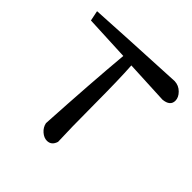

<svg xmlns="http://www.w3.org/2000/svg" viewBox="-145 -631 758 758"><g transform="rotate(45 234.5 -251.5)"><path d="M8.8 -448.2 0 -491.2Q130.9 -499 412.1 -512.7Q435.5 -511.7 452.1 -495.1Q468.8 -478.5 468.8 -460Q468.8 -430.7 429.7 -426.8L247.1 -435.5Q252 -362.3 252.4 -222.2Q252.9 -82 255.9 -17.6Q247.1 10.7 221.7 10.7Q205.1 10.7 189.5 -2.9Q173.8 -16.6 169.9 -36.1Q183.6 -276.4 198.2 -439.5Z"/></g></svg>

Font: Neucha
Style: Regular
Weight: 400
Designer: Jovanny Lemonad
Foundry: Jovanny Lemonad
Version: Version 001.001